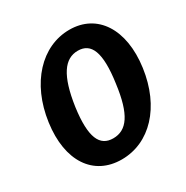

<svg xmlns="http://www.w3.org/2000/svg" viewBox="-169 -877 999 1029"><g transform="rotate(-30 330.5 -362.5)"><path d="M397 -734C225 -734 84 -585 53 -359C22 -135 120 9 294 9C468 9 605 -135 636 -360C667 -585 568 -734 397 -734ZM311 -112C228 -112 194 -182 218 -359C244 -540 298 -614 380 -614C462 -614 495 -541 469 -359C446 -181 395 -112 311 -112Z"/></g></svg>

Font: United Sans
Style: Bold Italic
Weight: 700
Italic angle: -8°
Designer: Pablo Impallari, Rodrigo Fuenzalida (Modified by Dan O. Williams)
Version: Version 1.000;PS 001.000;hotconv 1.0.88;makeotf.lib2.5.64775